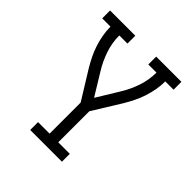

<svg xmlns="http://www.w3.org/2000/svg" viewBox="-200 -868 1001 1001"><g transform="rotate(45 300.0 -367.5)"><path d="M183 0V-58H268V-287L171 -444Q155 -471 141.5 -498.5Q128 -526 118.5 -555.5Q109 -585 103.5 -615.5Q98 -646 98 -677H37V-735H223V-677H163Q163 -623 180.5 -571.5Q198 -520 226 -475L300 -354L374 -475Q402 -520 419.5 -571.5Q437 -623 437 -677H377V-735H563V-677H502Q502 -646 496.5 -615.5Q491 -585 481.5 -555.5Q472 -526 458.5 -498.5Q445 -471 429 -444L332 -287V-58H417V0Z"/></g></svg>

Font: Iosevka Curly Slab LtEx
Style: Regular
Weight: 300
Width: 7
Monospace: yes
Designer: Belleve Invis
Foundry: Belleve Invis
Version: Version 11.1.0; ttfautohint (v1.8.3)